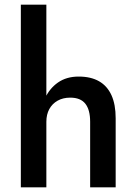

<svg xmlns="http://www.w3.org/2000/svg" viewBox="-20 -800 583 820"><path d="M178 -780H69V0H178ZM365 -280V0H474V-295Q474 -354 456 -393.5Q438 -433 403 -453Q368 -473 316 -473Q264 -473 227.5 -447.5Q191 -422 171.5 -378.5Q152 -335 152 -280H178Q178 -311 190.5 -334Q203 -357 226 -370Q249 -383 280 -383Q324 -383 344.5 -357Q365 -331 365 -280Z"/></svg>

Font: Jost Medium
Style: Regular
Weight: 500
Version: Version 3.710